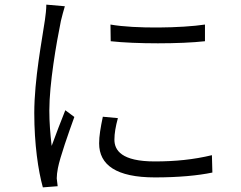

<svg xmlns="http://www.w3.org/2000/svg" viewBox="-20 -777 1040 829"><path d="M457 -671 458 -599C564 -587 760 -587 865 -599V-671C767 -656 564 -652 457 -671ZM489 -267 424 -273C414 -225 408 -190 408 -158C408 -65 482 -11 649 -11C750 -11 835 -19 897 -32L895 -107C816 -88 737 -80 648 -80C505 -80 474 -128 474 -174C474 -201 479 -230 489 -267ZM260 -750 180 -757C180 -736 177 -713 174 -691C162 -607 128 -435 128 -289C128 -154 145 -40 165 32L229 27C228 17 226 4 225 -7C225 -18 227 -37 230 -51C239 -98 276 -203 301 -272L262 -301C245 -259 220 -194 203 -147C197 -201 193 -247 193 -300C193 -415 223 -589 243 -687C247 -705 255 -733 260 -750Z"/></svg>

Font: ChiuKong Gothic CL Normal
Style: Regular
Weight: 350
Designer: Ryoko NISHIZUKA 西塚涼子 (kana, bopomofo & ideographs); Paul D. Hunt (Latin, Greek & Cyrillic); Sandoll Communications 산돌커뮤니
Foundry: Adobe
Version: Version 1.300